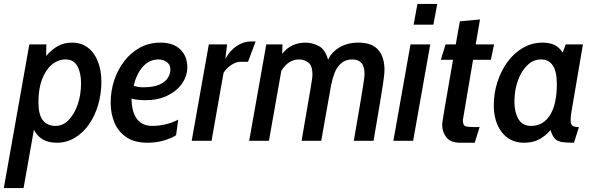

<svg xmlns="http://www.w3.org/2000/svg" viewBox="-60 -720 3040 982"><path d="M-40.5 242 90 -493H177L176 -434Q203.5 -465.5 235 -483.8Q266.5 -502 307 -502Q356.5 -502 390.2 -475.8Q424 -449.5 441.2 -404.2Q458.5 -359 458.5 -302.5Q458.5 -239.5 441.8 -183Q425 -126.5 394.5 -83Q364 -39.5 322.2 -14.8Q280.5 10 230 10Q147 10 113.5 -56.5L60.5 242ZM224 -76Q261.5 -76 290.8 -105.8Q320 -135.5 337.2 -185Q354.5 -234.5 354.5 -294Q354.5 -348 335.5 -382Q316.5 -416 276 -416Q237 -416 205.2 -389.5Q173.5 -363 155 -314Q136.5 -265 136.5 -197.5Q136.5 -133.5 159.2 -104.8Q182 -76 224 -76Z M840.5 -28Q813 -11.5 776 -0.8Q739 10 694 10Q629.5 10 588 -17.2Q546.5 -44.5 526.2 -91Q506 -137.5 506 -195Q506 -255 524.5 -310.2Q543 -365.5 576.8 -408.8Q610.5 -452 657 -477Q703.5 -502 760 -502Q827 -502 862.5 -467Q898 -432 898 -376Q898 -331 871 -292.5Q844 -254 796 -230.8Q748 -207.5 684 -207.5Q641.5 -207.5 612.5 -215.5Q614 -161 628.8 -130.8Q643.5 -100.5 666.8 -88.2Q690 -76 717 -76Q752 -76 787.2 -84.2Q822.5 -92.5 851.5 -108ZM752 -416Q704.5 -416 671.8 -380.2Q639 -344.5 623.5 -281.5Q647 -273.5 671 -273.5Q725.5 -273.5 756 -287.5Q786.5 -301.5 799 -322.5Q811.5 -343.5 811.5 -363.5Q811.5 -383.5 801.2 -395Q791 -406.5 777 -411.2Q763 -416 752 -416Z M920.5 0 1008 -493H1101.5L1092.5 -419Q1116 -462 1151.2 -485Q1186.5 -508 1222.5 -508H1247.5L1208.5 -404H1171Q1146 -404 1121.5 -386.8Q1097 -369.5 1083.5 -348L1022 0Z M1214.5 0 1302 -493H1384.5L1383.5 -444.5Q1407 -475 1437.2 -488.5Q1467.5 -502 1502.5 -502Q1536.5 -502 1569.8 -485Q1603 -468 1618 -414.5Q1635 -453 1676 -477.5Q1717 -502 1773.5 -502Q1841 -502 1873.8 -465.8Q1906.5 -429.5 1906.5 -361.5Q1906.5 -352.5 1905 -336.2Q1903.5 -320 1898 -284.2Q1892.5 -248.5 1881.2 -180.8Q1870 -113 1850.5 0H1749.5Q1769 -112 1780 -177.2Q1791 -242.5 1796.2 -275.2Q1801.5 -308 1803 -321Q1804.5 -334 1804.5 -340.5Q1804.5 -380.5 1788.2 -398.2Q1772 -416 1742.5 -416Q1706.5 -416 1684.5 -396Q1662.5 -376 1651.2 -347Q1640 -318 1635.5 -290.5L1635 -293L1583 0H1482.5Q1499 -96.5 1509.5 -157.2Q1520 -218 1525.8 -252Q1531.5 -286 1534 -302Q1536.5 -318 1537.2 -324.8Q1538 -331.5 1538 -338.5Q1538 -383.5 1517.5 -399.8Q1497 -416 1470.5 -416Q1415.5 -416 1379 -358.5L1315.5 0Z M2055.5 -594 2075 -700H2176.5L2156.5 -594ZM1952 0 2039.5 -493H2140.5L2053 0Z M2294.5 10Q2244.5 10 2223 -17.5Q2201.5 -45 2201.5 -81.5Q2201.5 -84.5 2202.2 -90.5Q2203 -96.5 2205.5 -113.5Q2208 -130.5 2214 -165.8Q2220 -201 2230.5 -261.2Q2241 -321.5 2257 -414H2194.5L2219 -493H2271Q2280.5 -547 2292 -611L2395 -620.5L2373 -493H2467L2450.5 -414H2359.5L2307.5 -107Q2307 -79 2320.8 -74.5Q2334.5 -70 2365 -70H2393L2368 10Z M2621 10Q2548.5 10 2507 -43.2Q2465.5 -96.5 2465.5 -182Q2465.5 -242.5 2483.8 -299.8Q2502 -357 2535.2 -402.8Q2568.5 -448.5 2614.5 -475.2Q2660.5 -502 2716.5 -502Q2749 -502 2774.2 -491Q2799.5 -480 2818 -450.5L2833.5 -493H2921.5L2862.5 -147Q2858.5 -123.5 2858.5 -105.5Q2858.5 -84 2868.2 -77Q2878 -70 2901 -70L2875.5 10Q2837 10 2814 6.5Q2791 3 2778 -10.8Q2765 -24.5 2755.5 -55Q2731 -25.5 2698.5 -7.8Q2666 10 2621 10ZM2656.5 -76Q2718 -76 2753 -131.2Q2788 -186.5 2788 -290.5Q2788 -416 2706.5 -416Q2668 -416 2637.2 -386.5Q2606.5 -357 2588.8 -307.8Q2571 -258.5 2571 -200.5Q2571 -147.5 2591.2 -111.8Q2611.5 -76 2656.5 -76Z"/></svg>

Font: Cabin Condensed Medium
Style: Italic
Weight: 500
Width: 3
Italic angle: -10°
Designer: Pablo Impallari
Foundry: Pablo Impallari. http://www.impallari.com Igino Marini. http://www.ikern.com
Version: Version 3.001; ttfautohint (v1.8.3)